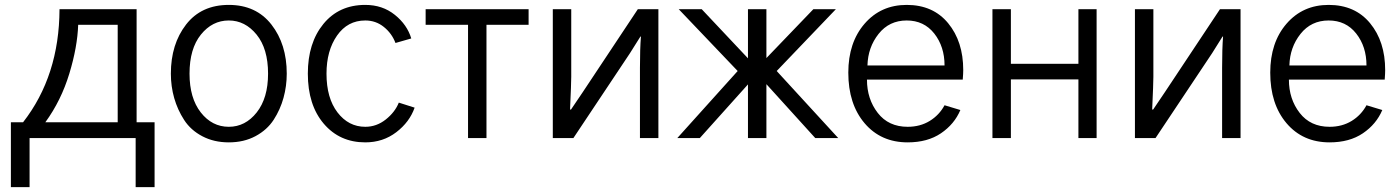

<svg xmlns="http://www.w3.org/2000/svg" viewBox="-20 -563 5710 783"><path d="M24.4 -64.5H74.2Q221.7 -253.9 222.7 -525.4H537.1V-64.5H610.4V200.2H533.2V0H100.6V200.2H24.4ZM165 -64.5H460V-461.9H298.8Q295.9 -372.1 262.7 -262.7Q229.5 -153.3 165 -64.5Z M752.9 -262.7Q752.9 -163.1 798.8 -104.5Q844.7 -45.9 913.1 -45.9Q980.5 -45.9 1026.9 -104.5Q1073.2 -163.1 1073.2 -262.7Q1073.2 -364.3 1026.4 -421.9Q979.5 -479.5 913.1 -479.5Q845.7 -479.5 799.3 -421.9Q752.9 -364.3 752.9 -262.7ZM676.8 -262.7Q676.8 -382.8 738.8 -462.9Q800.8 -543 913.1 -543Q1024.4 -543 1086.9 -462.9Q1149.4 -382.8 1149.4 -262.7Q1149.4 -211.9 1136.2 -164.1Q1123 -116.2 1096.2 -74.7Q1069.3 -33.2 1022 -7.8Q974.6 17.6 913.1 17.6Q852.5 17.6 805.2 -7.3Q757.8 -32.2 731 -73.7Q704.1 -115.2 690.4 -163.1Q676.8 -210.9 676.8 -262.7Z M1235.4 -262.7Q1235.4 -387.7 1298.8 -465.3Q1362.3 -543 1469.7 -543Q1540 -543 1590.3 -502.4Q1640.6 -461.9 1657.2 -406.2L1592.8 -387.7Q1578.1 -426.8 1545.4 -453.1Q1512.7 -479.5 1469.7 -479.5Q1397.5 -479.5 1354.5 -418Q1311.5 -356.4 1311.5 -262.7Q1311.5 -163.1 1356.4 -104.5Q1401.4 -45.9 1469.7 -45.9Q1515.6 -45.9 1553.2 -75.7Q1590.8 -105.5 1606.4 -144.5L1670.9 -124Q1650.4 -65.4 1596.2 -23.9Q1542 17.6 1469.7 17.6Q1365.2 17.6 1300.3 -58.6Q1235.4 -134.8 1235.4 -262.7Z M1715.8 -461.9V-525.4H2135.7V-461.9H1963.9V0H1888.7V-461.9Z M2234.4 0V-525.4H2309.6V-250Q2309.6 -223.6 2304.7 -116.2H2308.6L2357.4 -188.5L2581.1 -525.4H2665V0H2589.8V-286.1Q2589.8 -364.3 2593.8 -414.1H2591.8L2548.8 -345.7L2318.4 0Z M2742.2 0 2988.3 -273.4 2748 -525.4H2841.8L3030.3 -325.2V-525.4H3105.5V-326.2L3296.9 -525.4H3388.7L3147.5 -273.4L3398.4 0H3304.7L3105.5 -219.7V0H3030.3V-218.8L2834 0Z M3439.5 -266.6Q3439.5 -389.6 3505.9 -466.3Q3572.3 -543 3677.7 -543Q3785.2 -543 3846.7 -468.3Q3908.2 -393.6 3908.2 -277.3Q3908.2 -263.7 3906.2 -238.3H3515.6Q3515.6 -159.2 3559.6 -102.5Q3603.5 -45.9 3681.6 -45.9Q3732.4 -45.9 3771.5 -69.8Q3810.5 -93.8 3832 -133.8L3896.5 -114.3Q3872.1 -56.6 3817.4 -19.5Q3762.7 17.6 3681.6 17.6Q3572.3 17.6 3505.9 -60.5Q3439.5 -138.7 3439.5 -266.6ZM3517.6 -295.9H3832Q3832 -373 3790 -426.3Q3748 -479.5 3677.7 -479.5Q3606.4 -479.5 3563 -424.8Q3519.5 -370.1 3517.6 -295.9Z M4027.3 0V-525.4H4102.5V-302.7H4377.9V-525.4H4452.1V0H4377.9V-239.3H4102.5V0Z M4608.4 0V-525.4H4683.6V-250Q4683.6 -223.6 4678.7 -116.2H4682.6L4731.4 -188.5L4955.1 -525.4H5039.1V0H4963.9V-286.1Q4963.9 -364.3 4967.8 -414.1H4965.8L4922.9 -345.7L4692.4 0Z M5160.2 -266.6Q5160.2 -389.6 5226.6 -466.3Q5293 -543 5398.4 -543Q5505.9 -543 5567.4 -468.3Q5628.9 -393.6 5628.9 -277.3Q5628.9 -263.7 5627 -238.3H5236.3Q5236.3 -159.2 5280.3 -102.5Q5324.2 -45.9 5402.3 -45.9Q5453.1 -45.9 5492.2 -69.8Q5531.2 -93.8 5552.7 -133.8L5617.2 -114.3Q5592.8 -56.6 5538.1 -19.5Q5483.4 17.6 5402.3 17.6Q5293 17.6 5226.6 -60.5Q5160.2 -138.7 5160.2 -266.6ZM5238.3 -295.9H5552.7Q5552.7 -373 5510.7 -426.3Q5468.8 -479.5 5398.4 -479.5Q5327.1 -479.5 5283.7 -424.8Q5240.2 -370.1 5238.3 -295.9Z"/></svg>

Font: Gothic A1
Style: Regular
Weight: 400
Designer: HanYang I&C Co.,Ltd.
Foundry: HanYang I&C Co.,Ltd.
Version: Version 2.50